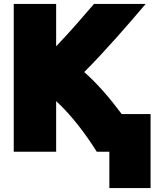

<svg xmlns="http://www.w3.org/2000/svg" viewBox="-20 -743 787 978"><path d="M50 -723V30H266V-228C346 -155 422 -52 473 30H537V215H747V-162H600C537 -246 476 -317 409 -376C514 -481 627 -611 722 -723H459C407 -663 337 -581 266 -507V-723Z"/></svg>

Font: Repo ExtraBlack
Style: Regular
Weight: 400
Designer: Stefan Peev
Foundry: Context Ltd
Version: Version 001.502